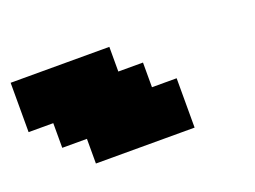

<svg xmlns="http://www.w3.org/2000/svg" viewBox="-53 -979 607 457"><g transform="rotate(-20 250.0 -750.0)"><path d="M125 -625H375V-750H312.5V-812.5H250V-875H0V-750H62.5V-687.5H125Z"/></g></svg>

Font: Faithful 32x
Style: Bold
Weight: 400
Foundry: Faithful Resource Pack
Version: Version 1.0; January 27, 2023